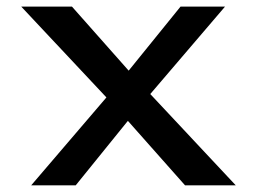

<svg xmlns="http://www.w3.org/2000/svg" viewBox="-20 -557 772 577"><path d="M299.8 -264.2 43.9 -537.1H196.3L366.7 -344.7L522.5 -537.1H656.2L431.6 -274.4L688.5 0H536.1L364.3 -193.8L207.5 0H73.7Z"/></svg>

Font: Squarish Sans CT
Style: Regular
Weight: 400
Version: Version 0.9